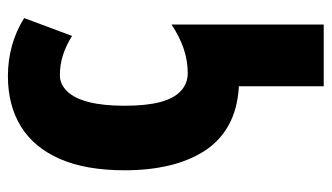

<svg xmlns="http://www.w3.org/2000/svg" viewBox="-192 -408 818 473"><g transform="rotate(-90 216.5 -171.0)"><path d="M266 -560Q305 -560 341 -550Q377 -540 409 -520L365 -402Q341 -417 317.5 -424.5Q294 -432 268 -432Q246 -432 228.5 -414Q211 -396 202 -360.5Q193 -325 193 -273Q193 -219 202 -185Q211 -151 229.5 -134Q248 -117 273 -117Q305 -117 335 -127.5Q365 -138 393 -157V218H241V9Q186 6 146.5 -15.5Q107 -37 82.5 -74.5Q58 -112 46 -162Q34 -212 34 -272Q34 -368 62 -432Q90 -496 142 -528Q194 -560 266 -560Z"/></g></svg>

Font: Noto Sans Display Condensed ExtraBold
Style: Regular
Weight: 800
Width: 3
Designer: Monotype Design Team
Foundry: Monotype Imaging Inc.
Version: Version 2.003